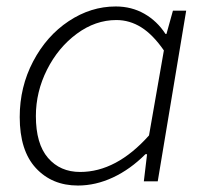

<svg xmlns="http://www.w3.org/2000/svg" viewBox="-20 -561 634 594"><path d="M41 -199Q41 -292 82.5 -371Q124 -450 192.5 -495.5Q261 -541 338 -541Q387 -541 426.5 -518.5Q466 -496 492 -456H495L515 -528H556L468 0H425L435 -84H430Q383 -37 329.5 -12Q276 13 221 13Q141 13 91 -41Q41 -95 41 -199ZM441 -142 487 -405Q453 -454 417 -476.5Q381 -499 340 -499Q275 -499 217.5 -456.5Q160 -414 125.5 -345.5Q91 -277 91 -202Q91 -116 128.5 -72.5Q166 -29 228 -29Q340 -29 441 -142Z"/></svg>

Font: Nebula Sans Light
Style: Regular
Weight: 300
Italic angle: -9°
Designer: Paul D. Hunt for Adobe (as Source Sans)
Foundry: Nebula Entertainment & Broadcasting LLC
Version: Version 1.010